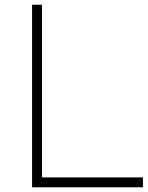

<svg xmlns="http://www.w3.org/2000/svg" viewBox="-20 -798 629 818"><path d="M158.9 -777.8V-42.2H588.9V0H116.7V-777.8Z"/></svg>

Font: Paperlogy 2 ExtraLight
Style: Regular
Weight: 250
Designer: redesigned by Lee Juim, glyphs from Gmarket Sans & Montserrat
Foundry: PT&
Version: Version 1.001